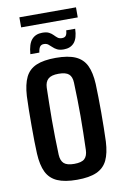

<svg xmlns="http://www.w3.org/2000/svg" viewBox="-93 -894 623 957"><g transform="rotate(-10 218.0 -415.0)"><path d="M218 8.5Q156 8.5 118.8 -8Q81.5 -24.5 64 -60.2Q46.5 -96 43.5 -154.5Q42 -181 41.5 -218.2Q41 -255.5 41 -296.5Q41 -337.5 41.5 -376.5Q42 -415.5 43.5 -446Q47 -505 64.5 -540.8Q82 -576.5 119.2 -592.5Q156.5 -608.5 218 -608.5Q281 -608.5 318 -591.8Q355 -575 372 -539.5Q389 -504 392 -446Q393 -417 393.8 -379.8Q394.5 -342.5 394.5 -302.2Q394.5 -262 393.8 -223.5Q393 -185 392 -154.5Q389 -96 371.8 -60.2Q354.5 -24.5 317.5 -8Q280.5 8.5 218 8.5ZM218 -72Q255.5 -72 270.5 -86.2Q285.5 -100.5 286.5 -130Q288 -175 288.8 -217.2Q289.5 -259.5 289.8 -300.8Q290 -342 289 -384Q288 -426 286.5 -471Q285.5 -501 270 -514.5Q254.5 -528 218 -528Q181.5 -528 165.5 -513.5Q149.5 -499 148.5 -470Q147.5 -433 146.8 -391.8Q146 -350.5 145.8 -307Q145.5 -263.5 146.5 -219Q147.5 -174.5 149 -130.5Q150.5 -100 166 -86Q181.5 -72 218 -72ZM293.5 -734.5H339Q337.5 -687 318.8 -665Q300 -643 266 -643Q245 -643 232.2 -649.5Q219.5 -656 210.8 -664.8Q202 -673.5 193.5 -680Q185 -686.5 171.5 -686.5Q159 -686.5 152.2 -678Q145.5 -669.5 142.5 -648.5H97Q101 -700 120.5 -721.8Q140 -743.5 173.5 -743.5Q195.5 -743.5 207.8 -737Q220 -730.5 228.2 -721.8Q236.5 -713 244.8 -706.5Q253 -700 266.5 -700Q281.5 -700 287.2 -709.2Q293 -718.5 293.5 -734.5ZM75 -839H361.5V-788H75Z"/></g></svg>

Font: Big Shoulders Medium
Style: Regular
Weight: 500
Designer: Patric King
Foundry: XO Type Co
Version: Version 2.002